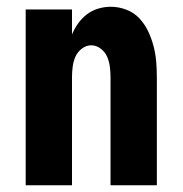

<svg xmlns="http://www.w3.org/2000/svg" viewBox="-20 -548 540 568"><path d="M56 0V-520H193V-446Q200 -463 211 -478.5Q222 -494 237 -505.5Q252 -517 270.5 -522.5Q289 -528 308 -528Q331 -528 353.5 -519.5Q376 -511 392 -494Q408 -477 418 -456Q428 -435 434 -412.5Q440 -390 442 -366.5Q444 -343 444 -320V0H307V-320Q307 -335 305 -350.5Q303 -366 297 -380Q291 -394 278 -404Q265 -414 250 -414Q235 -414 222 -404Q209 -394 203 -380Q197 -366 195 -350.5Q193 -335 193 -320V0Z"/></svg>

Font: Iosevka SS04 Heavy
Style: Regular
Weight: 900
Monospace: yes
Designer: Belleve Invis
Foundry: Belleve Invis
Version: Version 19.0.0; ttfautohint (v1.8.4)